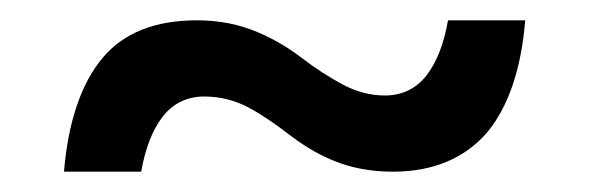

<svg xmlns="http://www.w3.org/2000/svg" viewBox="-20 -404 580 189"><path d="M421 -384C417 -361 410 -343 400 -330C390 -317 376 -310 359 -310C344 -310 330 -314 317 -321C304 -328 290 -337 277 -347C264 -357 249 -366 232 -373C215 -380 196 -384 174 -384C133 -384 102 -372 81 -347C60 -322 47 -284 43 -235H119C123 -258 130 -276 140 -289C150 -302 164 -309 181 -309C197 -309 212 -305 225 -298C238 -291 251 -282 264 -272C277 -262 291 -253 308 -246C325 -239 344 -235 367 -235C406 -235 437 -248 459 -273C480 -298 493 -335 497 -384Z"/></svg>

Font: WorkSans-Regular
Style: Regular
Weight: 500
Designer: Wei Huang
Foundry: Wei Huang
Version: ""